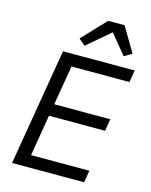

<svg xmlns="http://www.w3.org/2000/svg" viewBox="-135 -1021 871 1107"><g transform="rotate(15 300.0 -467.5)"><path d="M47 0 164 -698H592L580 -626H234L194 -390H529L517 -318H182L141 -72H489L477 0ZM468 -935 555 -788 509 -761 413 -878 276 -761 237 -794 370 -935Z"/></g></svg>

Font: iA Writer Mono V
Style: Regular
Weight: 400
Italic angle: -9.5°
Designer: Mike Abbink, Paul van der Laan, Pieter van Rosmalen
Foundry: Bold Monday
Version: Version 2.000